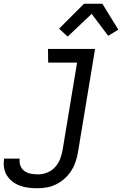

<svg xmlns="http://www.w3.org/2000/svg" viewBox="-72 -781 692 1024"><path d="M126 223Q102 223 78.5 220Q55 217 33.5 209Q12 201 -5.5 187.5Q-23 174 -35 155Q-47 136 -50.5 113Q-54 90 -50 66V65H33Q30 85 37 103Q44 121 59 131.5Q74 142 93 145.5Q112 149 132 149Q156 149 180.5 139Q205 129 222.5 109.5Q240 90 249 66Q258 42 262 18L339 -447H185L184 -520H435L344 30Q340 55 331.5 80.5Q323 106 308.5 129Q294 152 273 171Q252 190 227.5 202Q203 214 177.5 218.5Q152 223 126 223ZM289 -586 243 -628 376 -761H474L559 -623L505 -590L417 -707Z"/></svg>

Font: Iosevka Extended
Style: Italic
Weight: 400
Width: 7
Italic angle: -9°
Monospace: yes
Designer: Belleve Invis
Foundry: Belleve Invis
Version: Version 32.5.0; ttfautohint (v1.8.4)